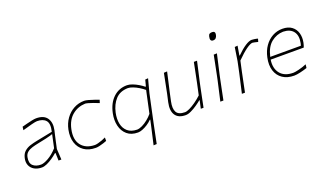

<svg xmlns="http://www.w3.org/2000/svg" viewBox="-83 -1287 3463 2042"><g transform="rotate(-20 1648.0 -265.5)"><path d="M182 9Q132.5 9 97.5 -11Q62.5 -31 47.5 -66.5Q32.5 -102 43 -148Q53.5 -194.5 81.8 -219.2Q110 -244 148.5 -256Q187 -268 228 -276L409 -312Q430 -398.5 398.8 -435.2Q367.5 -472 299 -472Q282.5 -472 236.5 -460.2Q190.5 -448.5 131 -431L136 -469Q158.5 -475 190.5 -483.2Q222.5 -491.5 253 -497.8Q283.5 -504 301 -504Q388 -504 423.2 -452Q458.5 -400 441 -318Q436.5 -297 430 -271Q423.5 -245 416.5 -211L397 -121Q399 -89.5 400.5 -61.8Q402 -34 404 0H372L369 -87H363Q336.5 -63.5 304 -41.5Q271.5 -19.5 239.5 -5.2Q207.5 9 182 9ZM183 -23Q214.5 -23 267 -52.2Q319.5 -81.5 372 -139L404 -288Q393.5 -284 376.5 -278.8Q359.5 -273.5 325.8 -265.8Q292 -258 232 -246Q194 -238.5 160.5 -228.5Q127 -218.5 104 -200Q81 -181.5 74 -148Q60.5 -83.5 92.5 -53.2Q124.5 -23 183 -23Z M793 9Q712.5 9 659.8 -27.8Q607 -64.5 586.8 -128.2Q566.5 -192 583 -273Q597 -341 634.2 -393Q671.5 -445 725.8 -474.5Q780 -504 845 -504Q861.5 -504 891.5 -495.8Q921.5 -487.5 952.8 -476.5Q984 -465.5 1004 -458L993 -424Q961 -437.5 930.2 -448.5Q899.5 -459.5 876.2 -465.8Q853 -472 844 -472Q760 -468.5 697.5 -417Q635 -365.5 614 -267Q590 -154 640.2 -89.2Q690.5 -24.5 793 -23Q806.5 -23 829.2 -28.8Q852 -34.5 876.2 -43.5Q900.5 -52.5 919 -62V-23Q905.5 -17.5 882.5 -10Q859.5 -2.5 835.2 3.2Q811 9 793 9Z M1377 194Q1390 137.5 1401.8 84.8Q1413.5 32 1427.5 -28.5L1437.5 -75H1431.5Q1409 -51.5 1379.5 -32.5Q1350 -13.5 1321 -2.2Q1292 9 1270 9Q1193.5 9 1147.5 -30.8Q1101.5 -70.5 1086 -135.2Q1070.5 -200 1086 -275Q1108.5 -383 1172.5 -443.5Q1236.5 -504 1328 -504Q1356 -504 1389.8 -491Q1423.5 -478 1455 -459Q1486.5 -440 1508 -422H1514L1533 -494L1566 -497Q1555.5 -458 1545.2 -418.5Q1535 -379 1525 -342L1458 -28.5Q1445.5 32 1435 83.8Q1424.5 135.5 1413 192ZM1271 -23Q1297.5 -24 1329.8 -39.8Q1362 -55.5 1393.5 -80.8Q1425 -106 1450 -136L1504 -387Q1478 -409 1446.2 -428.2Q1414.5 -447.5 1383.2 -459.5Q1352 -471.5 1328 -472Q1237.5 -470 1186.8 -414.5Q1136 -359 1117 -271Q1102.5 -203.5 1114 -147.5Q1125.5 -91.5 1164.5 -57.8Q1203.5 -24 1271 -23Z M1810 9Q1727 9 1693.5 -41.8Q1660 -92.5 1680 -184Q1684.5 -204.5 1689.2 -224.8Q1694 -245 1699.5 -271Q1711.5 -331.5 1722.2 -384.8Q1733 -438 1744 -494L1781 -496Q1768.5 -440 1756.2 -386Q1744 -332 1730 -271L1711 -182Q1694.5 -105 1717 -64Q1739.5 -23 1812 -23Q1832.5 -23 1865.2 -38.5Q1898 -54 1936 -80.8Q1974 -107.5 2010 -141L2038 -271Q2050.5 -332 2061 -384.5Q2071.5 -437 2083 -494H2119Q2106.5 -438 2094.5 -384.8Q2082.5 -331.5 2068.5 -270.5L2058 -221Q2045.5 -161 2035 -108.8Q2024.5 -56.5 2013 0H1982L2002 -90H1997Q1974 -70.5 1940.5 -47.5Q1907 -24.5 1872 -7.8Q1837 9 1810 9Z M2203 0Q2216 -56.5 2227.5 -108.5Q2239 -160.5 2253 -221L2263.5 -271Q2276 -332.5 2286.5 -385.2Q2297 -438 2308 -494L2344.5 -495.5Q2332 -439.5 2319.8 -385.8Q2307.5 -332 2293.5 -271L2283 -221Q2270.5 -160.5 2260 -108.5Q2249.5 -56.5 2238 0ZM2356 -638Q2315 -638 2329 -694Q2333.5 -713 2344.2 -719Q2355 -725 2373 -725Q2411 -725 2402 -683Q2392 -638 2356 -638Z M2447 0Q2460 -56.5 2471.5 -108.2Q2483 -160 2497 -221L2522.5 -342Q2528 -378 2534 -417Q2540 -456 2546 -494L2579 -497L2561 -391H2566Q2621.5 -446 2666.2 -475Q2711 -504 2740 -504Q2748.5 -504 2769.5 -501.2Q2790.5 -498.5 2809 -493L2799 -459Q2780.5 -463.5 2762.2 -467.8Q2744 -472 2738 -472Q2714 -472 2666.2 -438Q2618.5 -404 2553 -338L2527.5 -221.5Q2515 -159.5 2504.2 -108Q2493.5 -56.5 2482 0Z M3038.5 9Q2960 9 2907.8 -26.5Q2855.5 -62 2835.5 -125Q2815.5 -188 2833.5 -271Q2848.5 -342 2885 -394Q2921.5 -446 2973.5 -474.5Q3025.5 -503 3086.5 -503Q3151.5 -503 3191.5 -473.2Q3231.5 -443.5 3245.8 -394.5Q3260 -345.5 3248.5 -288Q3246.5 -277 3242 -262.2Q3237.5 -247.5 3233.5 -237H2859Q2844.5 -141 2892 -82Q2939.5 -23 3038.5 -23Q3057.5 -23 3100.5 -33.2Q3143.5 -43.5 3191.5 -63L3186.5 -23Q3151.5 -11 3108.2 -1Q3065 9 3038.5 9ZM3084.5 -471Q3009.5 -469 2949 -420.5Q2888.5 -372 2864.5 -266H3211.5Q3216 -279.5 3218.5 -293Q3235 -374 3199.2 -421.5Q3163.5 -469 3084.5 -471Z"/></g></svg>

Font: Commissioner Loud Thin
Style: Italic
Weight: 100
Italic angle: -12°
Designer: Kostas Bartsokas
Foundry: Kostas Bartsokas
Version: Version 1.000; ttfautohint (v1.8.3)